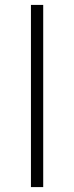

<svg xmlns="http://www.w3.org/2000/svg" viewBox="-20 -762 301 782"><path d="M106 0V-742H156V0Z"/></svg>

Font: MOST Montserrat Light
Style: Regular
Weight: 300
Designer: Julieta Ulanovsky
Foundry: Julieta Ulanovsky
Version: Version 8.000;March 11, 2024;FontCreator 15.0.0.2926 64-bit